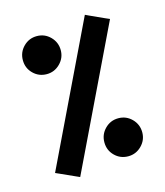

<svg xmlns="http://www.w3.org/2000/svg" viewBox="-103 -735 709 827"><g transform="rotate(-15 252.0 -322.0)"><path d="M370.1 -648.4 434.6 -619.1 452.6 -611.3 152.3 13.2 134.8 5.4 69.8 -23.9 52.2 -31.7 352.5 -656.7ZM291.5 -104Q291.5 -139.2 316.2 -164.1Q340.8 -189 376 -189Q411.1 -189 435.8 -164.1Q460.4 -139.2 460.4 -104Q460.4 -69.3 435.5 -44.4Q410.6 -19.5 376 -19.5Q340.8 -19.5 316.2 -43.9Q291.5 -68.4 291.5 -104ZM43.9 -536.6Q43.9 -571.8 68.6 -596.7Q93.3 -621.6 128.4 -621.6Q163.6 -621.6 188.2 -596.7Q212.9 -571.8 212.9 -536.6Q212.9 -502 188 -477.1Q163.1 -452.1 128.4 -452.1Q93.3 -452.1 68.6 -476.6Q43.9 -501 43.9 -536.6Z"/></g></svg>

Font: Samim FD-WOL
Style: Bold-FD-WOL
Weight: 700
Foundry: DejaVu fonts team - Redesigned by Saber Rastikerdar
Version: Version 4.0.5